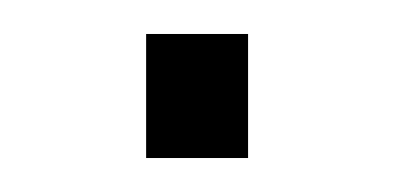

<svg xmlns="http://www.w3.org/2000/svg" viewBox="-20 -93 232 113"><path d="M66 0V-73H126V0Z"/></svg>

Font: Saira SemiExpanded ExtraLight
Style: Regular
Weight: 250
Width: 6
Designer: Hector Gatti with collaboration of the Omnibus-Type team
Foundry: Omnibus-Type
Version: Version 1.101